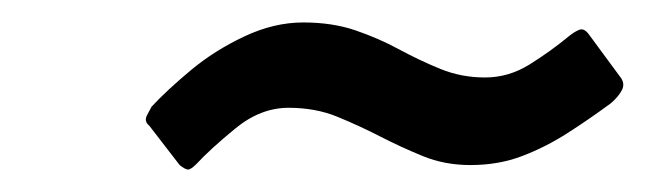

<svg xmlns="http://www.w3.org/2000/svg" viewBox="-20 -674 575 171"><path d="M524 -582Q505 -568 485.5 -555.5Q466 -543 445 -535Q424 -527 399 -527Q376 -527 356.5 -535Q337 -543 318.5 -552.5Q300 -562 280.5 -570Q261 -578 237 -578Q212 -578 189.5 -559.5Q167 -541 155 -528Q150 -523 147.5 -523Q145 -523 140 -527L113 -562Q108 -566 111 -571.5Q114 -577 115 -579Q129 -594 150 -611.5Q171 -629 197.5 -641.5Q224 -654 250 -654Q276 -654 296.5 -647Q317 -640 335.5 -630Q354 -620 372.5 -612.5Q391 -605 412 -605Q433 -605 451.5 -616.5Q470 -628 487 -642Q492 -646 496 -647.5Q500 -649 504 -644L532 -606Q537 -600 534 -594Q531 -588 524 -582Z"/></svg>

Font: Glory Thin SemiBold
Style: Italic
Weight: 600
Italic angle: -12°
Version: Version 1.011